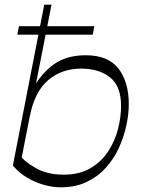

<svg xmlns="http://www.w3.org/2000/svg" viewBox="-20 -792 604 820"><path d="M54 -644 61 -680H383L376 -644ZM239 8Q207 8 169.5 -2Q132 -12 97 -32.5Q62 -53 35 -85L169 -772H200L125 -391L117 -407Q155 -478 209.5 -517Q264 -556 346 -556Q442 -556 486 -499Q530 -442 530 -347Q530 -304 519.5 -255.5Q509 -207 487.5 -160Q466 -113 431.5 -75Q397 -37 349.5 -14.5Q302 8 239 8ZM64 -75 59 -136Q82 -103 132 -74.5Q182 -46 251 -46Q319 -46 366 -73.5Q413 -101 442 -145.5Q471 -190 484 -241Q497 -292 497 -340Q497 -424 450 -461.5Q403 -499 327 -499Q244 -499 186 -450Q128 -401 107 -294Z"/></svg>

Font: Savate ExtraLight
Style: Italic
Weight: 200
Italic angle: -11°
Designer: Max Esnée
Foundry: Plomb Type
Version: Version 2.000